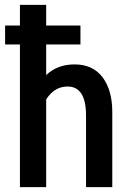

<svg xmlns="http://www.w3.org/2000/svg" viewBox="-20 -770 528 790"><path d="M442 -309V0H334V-295Q334 -414 258 -414Q204 -414 170 -361V0H62V-587H1V-665H62V-750H170V-665H311V-587H170V-461Q216 -505 287 -505Q362 -505 402 -452Q442 -399 442 -309Z"/></svg>

Font: Cabin Condensed SemiBold
Style: Regular
Weight: 600
Width: 3
Designer: Pablo Impallari
Foundry: Pablo Impallari. http://www.impallari.com Igino Marini. http://www.ikern.com
Version: Version 2.001